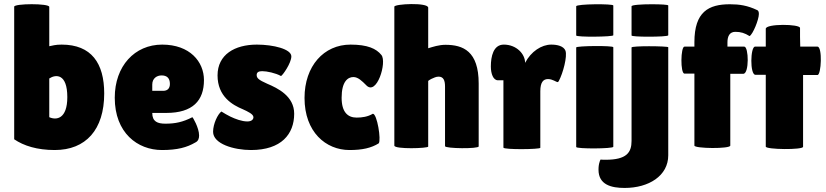

<svg xmlns="http://www.w3.org/2000/svg" viewBox="-20 -730 4074 947"><path d="M284 -510C253 -510 239 -505 223 -502V-696C223 -714 50 -713 50 -697V-43C97 -11 163 10 250 10C403 10 494 -90 494 -269C494 -418 431 -510 284 -510ZM312 -251C312 -143 258 -136 223 -152V-343C255 -364 312 -368 312 -251Z M943 -27C958 -34 962 -47 962 -62C962 -100 930 -153 929 -152C882 -128 845 -120 796 -120C757 -120 731 -130 731 -173H800C931 -173 986 -234 986 -335C986 -426 916 -510 780 -510C644 -510 546 -404 546 -248C546 -75 658 10 779 10C855 10 902 -3 943 -27ZM818 -316C818 -293 805 -282 785 -282H731V-313C731 -344 754 -358 777 -358C804 -358 818 -344 818 -316Z M1072 -180C1054 -167 1031 -119 1031 -80C1031 -20 1134 10 1218 10C1368 10 1431 -69 1431 -169C1431 -256 1350 -295 1298 -317C1255 -336 1246 -345 1246 -360C1246 -373 1255 -379 1273 -379C1296 -379 1339 -370 1366 -355C1374 -358 1417 -419 1417 -452C1417 -488 1328 -510 1247 -510C1138 -510 1053 -461 1053 -358C1053 -254 1127 -212 1178 -191C1202 -180 1230 -167 1230 -152C1230 -141 1221 -131 1200 -131C1173 -131 1141 -143 1116 -155C1101 -162 1087 -171 1072 -180Z M1665 -248C1665 -327 1695 -350 1723 -350C1746 -350 1766 -330 1785 -311C1838 -252 1890 -425 1861 -459C1836 -490 1793 -510 1709 -510C1577 -510 1482 -404 1482 -247C1482 -79 1587 10 1704 10C1767 10 1811 0 1848 -23C1861 -39 1840 -169 1819 -169C1794 -154 1766 -150 1739 -150C1696 -150 1665 -176 1665 -248Z M1925 -12C1925 7 2092 2 2092 -7V-331C2097 -335 2102 -338 2108 -341C2119 -346 2131 -352 2143 -352C2167 -352 2175 -334 2175 -303V-9C2175 3 2341 5 2341 -8V-318C2341 -478 2264 -509 2177 -509C2145 -509 2115 -499 2092 -492V-692C2092 -719 1925 -711 1925 -697Z M2463 -2C2463 9 2645 7 2645 -1V-280C2645 -325 2660 -340 2683 -340C2706 -340 2723 -325 2731 -325C2732 -325 2734 -327 2736 -330C2757 -369 2779 -452 2769 -480C2760 -503 2728 -510 2699 -510C2651 -510 2599 -476 2570 -420C2570 -464 2527 -510 2465 -510C2413 -510 2401 -451 2401 -402C2401 -366 2413 -334 2436 -334H2463Z M2822 -5C2822 5 3005 4 3005 -6V-497C3005 -506 2822 -504 2822 -496ZM2822 -555C2822 -546 3005 -548 3005 -556V-703C3005 -712 2822 -711 2822 -699Z M3095 -35C3095 22 3071 58 2967 58C2959 58 2951 58 2942 57C2940 61 2938 65 2937 70C2934 79 2932 91 2932 107C2932 182 2996 197 3061 197C3180 197 3276 137 3276 36V-497C3276 -500 3229 -502 3181 -502C3137 -502 3095 -500 3095 -496ZM3095 -555C3095 -551 3134 -549 3178 -549C3226 -549 3276 -551 3276 -556V-703C3276 -707 3238 -709 3195 -709C3146 -709 3095 -706 3095 -699Z M3405 -367V-12C3405 3 3582 5 3582 -12V-366H3646C3676 -366 3673 -500 3651 -500H3568V-521C3568 -552 3579 -573 3607 -573C3634 -573 3653 -567 3677 -552C3693 -560 3723 -633 3723 -661C3723 -672 3720 -678 3715 -680C3667 -703 3627 -709 3580 -709C3475 -709 3405 -672 3405 -522V-500H3356C3337 -500 3335 -367 3356 -367Z M3757 -361V-7C3757 8 3941 10 3941 -6V-360H4012C4031 -360 4037 -500 4012 -500H3927C3927 -504 3926 -526 3926 -549V-592C3926 -612 3757 -614 3757 -588V-500H3704C3681 -500 3678 -361 3706 -361Z"/></svg>

Font: Lilita 2
Style: Regular
Weight: 400
Designer: Juan Montoreano
Foundry: Juan Montoreano
Version: Version 2.001